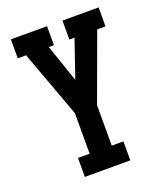

<svg xmlns="http://www.w3.org/2000/svg" viewBox="-136 -824 772 913"><g transform="rotate(-20 250.0 -367.5)"><path d="M135 0V-96H194V-301L178 -345L70 -639H28V-735H211V-639H185L250 -449L315 -639H289V-735H472V-639H430L306 -301V-96H365V0Z"/></g></svg>

Font: Iosevka Slab
Style: Bold
Weight: 700
Monospace: yes
Designer: Belleve Invis
Foundry: Belleve Invis
Version: Version 11.1.1; ttfautohint (v1.8.3)